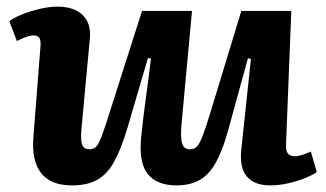

<svg xmlns="http://www.w3.org/2000/svg" viewBox="-20 -546 985 580"><path d="M8 -482Q21 -492 45.5 -502Q70 -512 99.5 -519Q129 -526 154 -526Q186 -526 209 -515Q232 -504 243.5 -481.5Q255 -459 251 -425L226 -156Q223 -121 228.5 -108Q234 -95 250 -95Q262 -95 270 -102.5Q278 -110 287.5 -135.5Q297 -161 313 -212L409 -513H560L528 -167Q525 -131 530 -113Q535 -95 554 -95Q567 -95 575 -103.5Q583 -112 592 -135Q601 -158 614 -201L709 -513H860L844 -110Q843 -90 850 -82Q857 -74 871 -74Q881 -74 893 -78Q905 -82 919 -88L937 -26Q922 -16 899 -7Q876 2 849 8Q822 14 796 14Q748 14 725.5 -13Q703 -40 709 -95L738 -368L729 -370L668 -148Q652 -91 632 -55Q612 -19 583.5 -2.5Q555 14 513 14Q453 14 425.5 -21.5Q398 -57 407 -137Q413 -195 421 -252.5Q429 -310 436 -369L427 -371L363 -153Q345 -94 324.5 -57Q304 -20 274 -3Q244 14 198 14Q153 14 126 -3.5Q99 -21 88 -54Q77 -87 81 -134L102 -402Q104 -422 99.5 -430.5Q95 -439 81 -439Q72 -439 60.5 -435Q49 -431 31 -422Z"/></svg>

Font: Literata
Style: Bold Italic
Weight: 700
Italic angle: -2°
Designer: Latin by Veronika Burian and Jose Scaglione. Greek by Irene Vlachou. Cyrillic by Vera Evstafieva
Foundry: TypeTogether
Version: Version 3.103;gftools[0.9.29]